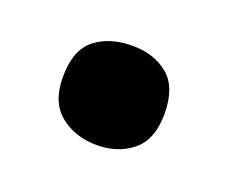

<svg xmlns="http://www.w3.org/2000/svg" viewBox="-46 -502 365 300"><g transform="rotate(20 137.0 -351.5)"><path d="M47 -351Q47 -396 71 -415Q95 -434 133 -434Q169 -434 192.5 -414.5Q216 -395 216 -351Q216 -308 192 -288.5Q168 -269 133 -269Q97 -269 72 -289Q47 -309 47 -351Z"/></g></svg>

Font: Noto Sans Display SemiCondensed
Style: Regular
Weight: 400
Width: 4
Version: Version 2.003